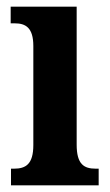

<svg xmlns="http://www.w3.org/2000/svg" viewBox="-20 -556 331 576"><path d="M13 0H276V-50H267C232 -50 210 -63 210 -122V-536H12V-486H24C57 -486 80 -473 80 -418V-121C80 -63 57 -50 22 -50H13Z"/></svg>

Font: Noto Serif Georgian ExtraCondensed Bold
Style: Regular
Weight: 700
Width: 2
Designer: Monotype Design Team, Akaki Razmadze
Foundry: Google LLC
Version: Version 2.003